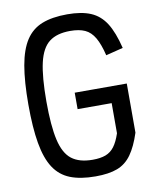

<svg xmlns="http://www.w3.org/2000/svg" viewBox="-91 -883 781 966"><g transform="rotate(-10 300.0 -400.0)"><path d="M319 14Q242 14 190 -6.5Q138 -27 107 -74.5Q76 -122 62 -202Q48 -282 48 -400Q48 -518 62 -598Q76 -678 107 -725.5Q138 -773 190 -793.5Q242 -814 319 -814Q392 -814 439 -794Q486 -774 515.5 -727.5Q545 -681 565 -599L477 -577Q463 -635 443.5 -668.5Q424 -702 394.5 -715.5Q365 -729 319 -729Q251 -729 212 -699Q173 -669 156.5 -597.5Q140 -526 140 -400Q140 -275 156.5 -203Q173 -131 212 -101Q251 -71 319 -71Q359 -71 385.5 -81Q412 -91 430 -115Q448 -139 462 -181V-335H288V-419H554V-168Q532 -100 503 -59.5Q474 -19 430.5 -2.5Q387 14 319 14Z"/></g></svg>

Font: Victor Mono SemiBold
Style: Regular
Weight: 600
Monospace: yes
Designer: Rune Bjørnerås
Version: Version 1.561;gftools[0.9.30]